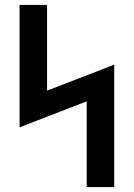

<svg xmlns="http://www.w3.org/2000/svg" viewBox="-20 -755 540 775"><path d="M330 0V-346L59 -241V-735H170V-389L441 -494V0Z"/></svg>

Font: Iosevka Term Curly
Style: Bold
Weight: 700
Designer: Belleve Invis
Foundry: Belleve Invis
Version: Version 32.3.0